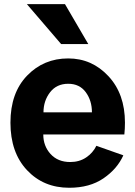

<svg xmlns="http://www.w3.org/2000/svg" viewBox="-20 -887 649 925"><path d="M30.3 -295.9Q30.3 -439.5 110.4 -522.5Q190.4 -605.5 308.6 -605.5Q422.9 -605.5 502.4 -520Q582 -434.6 582 -295.9Q582 -267.6 579.1 -239.3H188.5Q188.5 -183.6 223.6 -145Q258.8 -106.4 318.4 -106.4Q362.3 -106.4 395 -128.4Q427.7 -150.4 444.3 -184.6L574.2 -138.7Q544.9 -73.2 478.5 -27.8Q412.1 17.6 313.5 17.6Q189.5 17.6 109.9 -67.4Q30.3 -152.3 30.3 -295.9ZM189.5 -345.7H422.9Q422.9 -402.3 393.1 -442.9Q363.3 -483.4 308.6 -483.4Q252.9 -483.4 221.2 -442.4Q189.5 -401.4 189.5 -345.7ZM109.4 -867.2H293L405.3 -674.8H274.4Z"/></svg>

Font: Gothic A1 Black
Style: Regular
Weight: 900
Version: Version 2.50